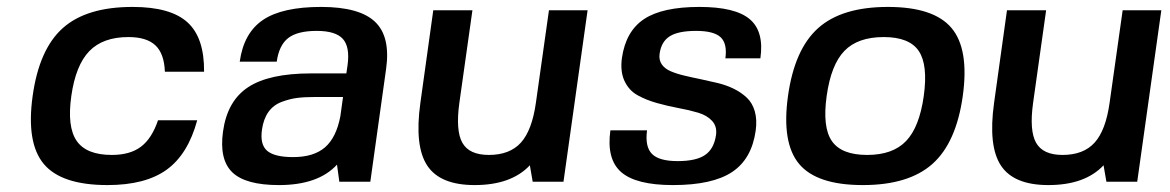

<svg xmlns="http://www.w3.org/2000/svg" viewBox="-20 -530 3413 560"><path d="M440.9 -179.2H555.2Q528.3 -80.1 466.3 -35.2Q404.3 9.8 293.5 9.8Q159.2 9.8 107.7 -51.8Q56.2 -113.3 75.2 -250Q94.2 -386.7 163.3 -448.2Q232.4 -509.8 366.7 -509.8Q477.5 -509.8 526.9 -464.8Q576.2 -419.9 575.2 -320.8H460.9Q459 -373.5 433.3 -397.7Q407.7 -421.9 354.5 -421.9Q280.3 -421.9 240.5 -380.9Q200.7 -339.8 188 -250Q175.3 -160.2 203.6 -119.1Q231.9 -78.1 306.2 -78.1Q359.4 -78.1 391.1 -102.1Q422.9 -126 440.9 -179.2Z M962.9 -49.8Q908.2 9.8 793.5 9.8Q696.3 9.8 657.7 -27.3Q619.1 -64.5 630.4 -146Q642.6 -235.4 703.6 -275.6Q764.6 -315.9 887.2 -315.9H990.2L993.7 -339.8Q1001 -393.1 980 -416.5Q959 -439.9 903.8 -439.9Q847.7 -439.9 820.8 -419.2Q793.9 -398.4 787.1 -350.1H679.2Q690.9 -434.1 747.1 -471.9Q803.2 -509.8 916.5 -509.8Q1028.3 -509.8 1074 -466.3Q1119.6 -422.9 1106 -328.1L1060.1 0H969.7ZM980.5 -247.1H899.4Q868.2 -247.1 846.7 -244.4Q825.2 -241.7 801.3 -232.7Q777.3 -223.6 762.9 -203.4Q748.5 -183.1 744.1 -151.9Q737.8 -108.4 759.3 -90.1Q780.8 -71.8 835 -71.8Q895 -71.8 928 -100.3Q960.9 -128.9 972.7 -190.9Z M1525.4 -47.9Q1471.2 9.8 1364.3 9.8Q1263.7 9.8 1226.1 -47.1Q1188.5 -104 1206.1 -230L1243.7 -500H1357.9L1319.8 -230Q1308.6 -148.9 1328.6 -113.5Q1348.6 -78.1 1405.8 -78.1Q1466.8 -78.1 1499.3 -114Q1531.7 -149.9 1543 -230L1581.1 -500H1693.8L1623.5 0H1533.7Z M1903.8 -373Q1901.4 -355 1910.2 -342.3Q1918.9 -329.6 1936 -322.3Q1953.1 -314.9 1975.6 -309.6Q1998 -304.2 2023.2 -299.1Q2048.3 -293.9 2073.5 -287.8Q2098.6 -281.7 2120.4 -271Q2142.1 -260.3 2158.2 -245.1Q2174.3 -230 2181.4 -205.6Q2188.5 -181.2 2184.1 -148.9Q2172.4 -65.9 2115 -28.1Q2057.6 9.8 1942.9 9.8Q1835 9.8 1791.7 -28.1Q1748.5 -65.9 1760.3 -149.9H1867.2Q1860.8 -102.1 1881.6 -81.1Q1902.3 -60.1 1956.5 -60.1Q2010.3 -60.1 2036.4 -77.9Q2062.5 -95.7 2068.4 -136.2Q2071.8 -161.1 2057.1 -177.2Q2042.5 -193.4 2016.6 -201.2Q1990.7 -209 1959 -214.8Q1927.2 -220.7 1896 -229.5Q1864.7 -238.3 1839.6 -252.2Q1814.5 -266.1 1801.5 -293.7Q1788.6 -321.3 1793.9 -360.8Q1805.2 -439 1858.6 -474.4Q1912.1 -509.8 2020 -509.8Q2124.5 -509.8 2166.7 -474.1Q2209 -438.5 2197.8 -359.9H2095.7Q2101.6 -402.8 2081.8 -421.4Q2062 -439.9 2010.3 -439.9Q1958.5 -439.9 1933.6 -424.3Q1908.7 -408.7 1903.8 -373Z M2569.8 -509.8Q2703.6 -509.8 2755.4 -448.2Q2807.1 -386.7 2788.1 -250Q2769 -113.8 2699.7 -52Q2630.4 9.8 2496.6 9.8Q2362.3 9.8 2310.8 -51.8Q2259.3 -113.3 2278.3 -250Q2297.4 -386.7 2366.5 -448.2Q2435.5 -509.8 2569.8 -509.8ZM2391.1 -250Q2378.4 -159.2 2406.2 -118.7Q2434.1 -78.1 2509.3 -78.1Q2584 -78.1 2622.8 -118.7Q2661.6 -159.2 2674.3 -250Q2687 -340.8 2659.7 -381.3Q2632.3 -421.9 2557.6 -421.9Q2481.9 -421.9 2442.9 -381.6Q2403.8 -341.3 2391.1 -250Z M3198.7 -47.9Q3144.5 9.8 3037.6 9.8Q2937 9.8 2899.4 -47.1Q2861.8 -104 2879.4 -230L2917 -500H3031.2L2993.2 -230Q2981.9 -148.9 3002 -113.5Q3022 -78.1 3079.1 -78.1Q3140.1 -78.1 3172.6 -114Q3205.1 -149.9 3216.3 -230L3254.4 -500H3367.2L3296.9 0H3207Z"/></svg>

Font: Fivo Sans Med
Style: Regular
Weight: 450
Designer: Alexander Slobzheninov
Foundry: Alexander Slobzheninov
Version: 1.0